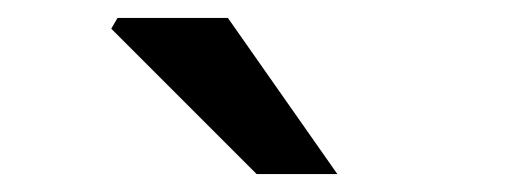

<svg xmlns="http://www.w3.org/2000/svg" viewBox="-20 -764 589 214"><path d="M266 -570 104 -732 111 -744H234L356 -570Z"/></svg>

Font: Source Sans 3 SemiBold
Style: Regular
Weight: 600
Designer: Paul D. Hunt
Foundry: Adobe
Version: Version 3.046;hotconv 1.0.118;makeotfexe 2.5.65603